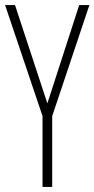

<svg xmlns="http://www.w3.org/2000/svg" viewBox="-20 -734 371 754"><path d="M166 -328 39 -714H0L147 -278V0H185V-278L331 -714H291Z"/></svg>

Font: Noto Sans Kannada ExtraCondensed ExtraLight
Style: Regular
Weight: 200
Width: 2
Designer: Jelle Bosma - Monotype Design Team
Foundry: Monotype Imaging Inc.
Version: Version 2.005